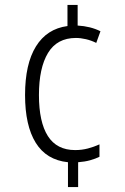

<svg xmlns="http://www.w3.org/2000/svg" viewBox="-20 -744 505 774"><path d="M293 -641Q345 -638 385 -618L368 -571Q348 -581 326.5 -586Q305 -591 286 -591Q210 -591 173.5 -530.5Q137 -470 137 -361Q137 -252 173 -195.5Q209 -139 283 -139Q310 -139 334.5 -145.5Q359 -152 381 -162V-112Q365 -104 343.5 -98Q322 -92 295 -90V10H254V-90Q167 -99 124 -168.5Q81 -238 81 -361Q81 -486 125 -557Q169 -628 252 -639V-724H293Z"/></svg>

Font: Noto Sans Khmer Condensed Light
Style: Regular
Weight: 300
Width: 3
Designer: Danh Hong and the Monotype Design Team
Foundry: Monotype Imaging Inc.
Version: Version 2.004; ttfautohint (v1.8.4.7-5d5b)